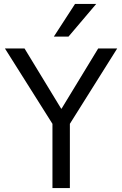

<svg xmlns="http://www.w3.org/2000/svg" viewBox="-20 -950 618 970"><path d="M245 0V-367L261 -299L5 -705H104L289 -401H291L476 -705H572L317 -299L333 -367V0ZM252 -765 359 -930H466L326 -765Z"/></svg>

Font: Nunito Sans 7pt SemiCondensed
Style: Regular
Weight: 400
Width: 4
Designer: Vernon Adams
Foundry: Vernon Adams
Version: Version 3.101;gftools[0.9.27]